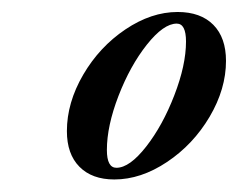

<svg xmlns="http://www.w3.org/2000/svg" viewBox="-20 -564 390 314"><path d="M167 -270.5Q130.4 -270.5 109.9 -291.3Q89.4 -312 89.4 -349.6Q89.4 -396 116 -441.7Q142.6 -487.3 185.1 -515.9Q227.5 -544.4 270.5 -544.4Q308.1 -544.4 328.9 -523.4Q349.6 -502.4 349.6 -464.4Q349.6 -418.5 322.8 -373Q295.9 -327.6 253.2 -299.1Q210.4 -270.5 167 -270.5ZM170.4 -289.6Q191.9 -289.6 219 -324.2Q246.1 -358.9 265.1 -408.2Q284.2 -457.5 284.2 -496.1Q284.2 -525.4 269 -525.4Q247.6 -525.4 220.2 -491Q192.9 -456.5 173.8 -407.2Q154.8 -357.9 154.8 -318.8Q154.8 -289.6 170.4 -289.6Z"/></svg>

Font: Elstob
Style: Italic
Weight: 400
Italic angle: -20°
Designer: Peter S. Baker
Version: Version 1.015